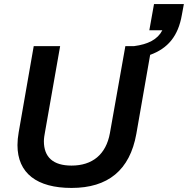

<svg xmlns="http://www.w3.org/2000/svg" viewBox="-20 -913 925 945"><path d="M332 12C511 12 619 -75 651 -254L719 -643C807 -675 857 -736 875 -839L885 -893H738L715 -764H779C756 -719 709 -695 640 -686H597L521 -258C502 -152 434 -98 332 -98C242 -98 196 -139 196 -218C196 -231 199 -251 201 -260L276 -686H146L72 -262C68 -240 66 -218 66 -199C66 -60 162 12 332 12Z"/></svg>

Font: Archivo SemiBold
Style: Italic
Weight: 600
Italic angle: -10°
Designer: Hector Gatti
Foundry: Omnibus-Type
Version: Version 2.001